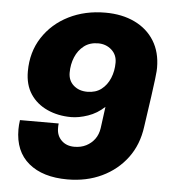

<svg xmlns="http://www.w3.org/2000/svg" viewBox="-51 -743 718 800"><g transform="rotate(5 307.5 -343.0)"><path d="M260 10Q157 10 98 -39Q39 -88 39 -180Q39 -198 42 -219H204Q203 -213 203 -208.5Q203 -204 203 -199Q203 -168 223.5 -148Q244 -128 277 -128Q305 -128 326.5 -139Q348 -150 362 -169Q376 -188 380 -215L392 -305Q361 -276 323 -263Q285 -250 253 -250Q198 -250 153 -270.5Q108 -291 82.5 -329.5Q57 -368 57 -424Q57 -505 97 -566.5Q137 -628 205 -662Q273 -696 358 -696Q428 -696 481 -670.5Q534 -645 563 -598Q592 -551 592 -486Q592 -481 591.5 -471.5Q591 -462 588 -437.5Q585 -413 578.5 -365.5Q572 -318 560 -237Q550 -161 509 -106Q468 -51 404 -20.5Q340 10 260 10ZM311 -361Q346 -361 369.5 -379Q393 -397 405.5 -427Q418 -457 418 -492Q418 -525 395 -545.5Q372 -566 339 -566Q304 -566 280 -547.5Q256 -529 243.5 -499Q231 -469 231 -434Q231 -401 253.5 -381Q276 -361 311 -361Z"/></g></svg>

Font: Chivo Medium ExtraBold
Style: Italic
Weight: 800
Italic angle: -8.05°
Version: Version 2.002